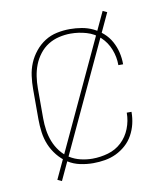

<svg xmlns="http://www.w3.org/2000/svg" viewBox="-74 -638 648 756"><g transform="rotate(-10 250.0 -260.0)"><path d="M247 8Q221 8 195 2.5Q169 -3 147 -17Q125 -31 108 -52Q91 -73 81 -97Q71 -121 67.5 -147.5Q64 -174 64 -200V-320Q64 -346 67.5 -372.5Q71 -399 81 -423Q91 -447 108 -468Q125 -489 147 -503Q169 -517 195 -522.5Q221 -528 247 -528Q271 -528 294.5 -524Q318 -520 339 -510Q360 -500 378 -484Q396 -468 407.5 -447Q419 -426 424.5 -403Q430 -380 430 -356V-355H411V-356Q411 -388 399 -418.5Q387 -449 364 -470.5Q341 -492 310 -501Q279 -510 247 -510Q224 -510 200.5 -504.5Q177 -499 157 -486.5Q137 -474 122 -454.5Q107 -435 98.5 -413Q90 -391 86.5 -367.5Q83 -344 83 -320V-200Q83 -176 86.5 -152.5Q90 -129 98.5 -107Q107 -85 122 -65.5Q137 -46 157 -33.5Q177 -21 200.5 -15.5Q224 -10 247 -10Q279 -10 310 -19Q341 -28 364 -49.5Q387 -71 399 -101.5Q411 -132 411 -164V-165H430V-164Q430 -140 424.5 -117Q419 -94 407.5 -73Q396 -52 378 -36Q360 -20 339 -10Q318 0 294.5 4Q271 8 247 8ZM113 56 96 48 387 -576 404 -568Z"/></g></svg>

Font: Iosevka Term Curly Thin
Style: Regular
Weight: 100
Designer: Belleve Invis
Foundry: Belleve Invis
Version: Version 32.3.0